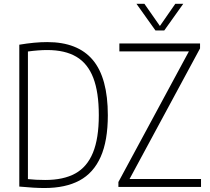

<svg xmlns="http://www.w3.org/2000/svg" viewBox="-20 -964 1084 990"><path d="M79.5 -2V-733.5Q159.5 -747 223.5 -747Q381 -747 458.5 -654.8Q536 -562.5 536 -370Q536 -238 499 -155Q462 -72 389.8 -33.2Q317.5 5.5 209 5.5Q158.5 5.5 79.5 -2ZM489.5 -370Q489.5 -488.5 461 -562.5Q432.5 -636.5 374 -671.2Q315.5 -706 223.5 -706Q180 -706 124 -698.5V-40.5Q165 -36 213 -36Q307.5 -36 368.2 -69.5Q429 -103 459.2 -176.5Q489.5 -250 489.5 -370ZM648 -41H1016.5V0H590.5V-25.5L954 -699H595.5V-740H1011.5V-714.5ZM884 -944.5H925L827 -807H781.5L683.5 -944.5H724.5L804.5 -830Z"/></svg>

Font: Encode Sans Condensed ExLight
Style: Regular
Weight: 275
Width: 3
Designer: Multiple Designers
Foundry: Impallari Type
Version: Version 2.000